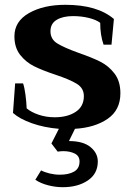

<svg xmlns="http://www.w3.org/2000/svg" viewBox="-20 -527 554 799"><path d="M292 9 267 60Q326 60 356.5 85Q387 110 387 145Q387 196 345.5 224Q304 252 241 252Q211 252 180 244Q149 236 127 221L151 182Q166 190 187 195Q208 200 229 200Q266 200 288.5 187Q311 174 311 145Q311 122 291 112Q271 102 243 102Q234 102 220 104L194 70L225 9Q164 4 113 -14Q62 -32 34 -57L43 -180H76Q82 -163 86 -132.5Q90 -102 91 -76Q110 -60 141 -49.5Q172 -39 208 -39Q261 -39 295 -61.5Q329 -84 329 -127Q329 -160 300 -178Q271 -196 211 -216Q157 -234 122.5 -251Q88 -268 64 -298.5Q40 -329 40 -376Q40 -438 100.5 -472.5Q161 -507 252 -507Q385 -507 454 -448L444 -341H411Q397 -381 397 -432Q380 -445 349 -452.5Q318 -460 284 -460Q242 -460 216 -444.5Q190 -429 190 -397Q190 -364 218 -346.5Q246 -329 307 -307Q362 -288 397 -270.5Q432 -253 456.5 -221Q481 -189 481 -139Q481 -69 428 -32.5Q375 4 292 9Z"/></svg>

Font: Trirong
Style: Bold
Weight: 700
Designer: Katatrad Team
Foundry: CadsonDemak
Version: Version 1.001